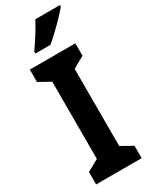

<svg xmlns="http://www.w3.org/2000/svg" viewBox="-238 -1077 817 1034"><g transform="rotate(-30 170.5 -560.0)"><path d="M341 -1017V-1027H188C165 -982 130 -928 96 -879V-867H190C238 -907 311 -980 341 -1017ZM310 -93V-170L238 -210V-690L310 -730V-807H27V-730L99 -690V-210L27 -170V-93Z"/></g></svg>

Font: Noto Sans Kannada UI Condensed
Style: Bold
Weight: 700
Width: 3
Designer: Jelle Bosma - Monotype Design Team
Foundry: Monotype Imaging Inc.
Version: Version 2.005